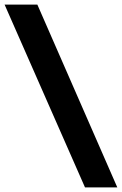

<svg xmlns="http://www.w3.org/2000/svg" viewBox="-41 -763 532 838"><path d="M330 55 -21 -743H122L471 55Z"/></svg>

Font: Saira Expanded
Style: Bold
Weight: 700
Width: 7
Designer: Hector Gatti with collaboration of the Omnibus-Type team
Foundry: Omnibus-Type
Version: Version 1.100; ttfautohint (v1.8.3)